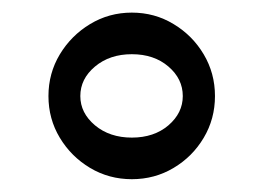

<svg xmlns="http://www.w3.org/2000/svg" viewBox="-20 -467 411 300"><path d="M55.7 -316.9Q55.7 -352.5 73.5 -382.1Q91.3 -411.6 120.8 -429.4Q150.4 -447.3 186 -447.3Q221.7 -447.3 251.2 -429.4Q280.8 -411.6 298.3 -382.1Q315.9 -352.5 315.9 -316.9Q315.9 -281.2 298.3 -251.7Q280.8 -222.2 251.2 -204.6Q221.7 -187 186 -187Q150.4 -187 120.8 -204.6Q91.3 -222.2 73.5 -251.7Q55.7 -281.2 55.7 -316.9ZM105.5 -316.9Q105.5 -290.5 128.4 -271.2Q151.4 -252 186 -252Q220.7 -252 243.2 -271.2Q265.6 -290.5 265.6 -316.9Q265.6 -343.8 243.2 -363Q220.7 -382.3 186 -382.3Q151.4 -382.3 128.4 -363Q105.5 -343.8 105.5 -316.9Z"/></svg>

Font: Pinar Medium
Style: Regular
Weight: 500
Designer: Amin Abedi
Version: Version 3.000